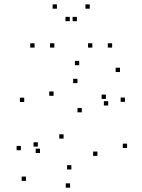

<svg xmlns="http://www.w3.org/2000/svg" viewBox="-20 -848 660 890"><path d="M569.1 -162.1V-182.1H549.1V-162.1ZM359.2 -327.3V-347.3H339.2V-327.3ZM228.3 -404V-424H208.3V-404ZM339.1 -462.7V-482.7H319.1V-462.7ZM471 -389.5V-409.5H451V-389.5ZM481.5 -359V-379H461.5V-359ZM559.2 -375.9V-395.9H539.2V-375.9ZM536.1 -514.1V-534.1H516.1V-514.1ZM347.2 -545.8V-565.8H327.2V-545.8ZM92.3 -375.2V-395.2H72.3V-375.2ZM274.7 -205.5V-225.5H254.7V-205.5ZM431.6 -125.5V-145.5H411.6V-125.5ZM310.9 -62.4V-82.4H290.9V-62.4ZM165.4 -138.8V-158.8H145.4V-138.8ZM155.4 -168.5V-188.5H135.4V-168.5ZM76.9 -151.6V-171.6H56.9V-151.6ZM100.5 -9.5V-29.5H80.5V-9.5ZM304.8 21.9V1.9H284.8V21.9ZM232 -627.4V-647.4H212V-627.4ZM336.5 -749.8V-769.8H316.5V-749.8ZM303.5 -749.8V-769.8H283.5V-749.8ZM408 -627.4V-647.4H388V-627.4ZM499.8 -627.4V-647.4H479.8V-627.4ZM396.1 -807.7V-827.7H376.1V-807.7ZM243.9 -807.7V-827.7H223.9V-807.7ZM140.2 -627.4V-647.4H120.2V-627.4Z"/></svg>

Font: Monaspace Xenon Dots Var
Style: Regular
Weight: 400
Designer: Riley Cran and the Lettermatic Team
Version: Version 1.100 (Monaspace Xenon Dots)